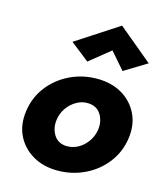

<svg xmlns="http://www.w3.org/2000/svg" viewBox="-113 -836 798 931"><g transform="rotate(15 286.0 -370.0)"><path d="M42 -230Q32 -161 58 -107Q84 -53 137.5 -21.5Q191 10 262 10Q335 10 398.5 -20.5Q462 -51 504 -105.5Q546 -160 556 -230Q566 -299 539.5 -353.5Q513 -408 460 -439Q407 -470 335 -470Q262 -470 199 -439.5Q136 -409 94 -355Q52 -301 42 -230ZM196 -230Q201 -262 219.5 -288Q238 -314 265 -329.5Q292 -345 322 -344Q367 -343 388 -308.5Q409 -274 402 -230Q397 -199 378.5 -172.5Q360 -146 333.5 -131Q307 -116 276 -116Q231 -117 210 -151.5Q189 -186 196 -230ZM370 -622 443 -538 556 -607 384 -750 172 -612 266 -538Z"/></g></svg>

Font: Jost* 700 Bold Italic
Style: Bold Italic
Weight: 700
Italic angle: -10°
Version: Version 3.200; ttfautohint (v0.97) -l 8 -r 50 -G 200 -x 14 -